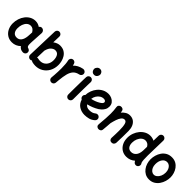

<svg xmlns="http://www.w3.org/2000/svg" viewBox="298 -2187 3664 3664"><g transform="rotate(45 2130.0 -355.5)"><path d="M556.6 42.5Q518.1 42.5 490 27.3Q461.9 12.2 443.4 -15.1Q408.7 19.5 364.3 38.3Q319.8 57.1 268.1 57.1Q197.3 57.1 142.8 22.5Q88.4 -12.2 57.6 -72.8Q26.9 -133.3 25.9 -210Q25.4 -277.3 45.7 -339.1Q65.9 -400.9 103.5 -449.2Q141.1 -497.6 192.6 -525.6Q244.1 -553.7 305.2 -553.7Q371.1 -553.7 426.3 -515.1Q434.6 -531.2 451.2 -540Q467.8 -548.8 487.8 -545.9Q514.6 -542.5 532.7 -520.5Q550.8 -498.5 549.3 -472.7L536.1 -244.6Q535.6 -239.3 535.2 -233.4Q534.2 -212.4 533.4 -185.5Q532.7 -158.7 533.7 -143.6Q535.2 -121.6 543.2 -105Q551.3 -88.4 577.6 -83.5Q593.3 -78.1 607.4 -64.5Q621.6 -50.8 622.1 -22Q622.1 4.9 602.8 23.7Q583.5 42.5 556.6 42.5ZM269.5 -72.3Q328.6 -72.3 362.5 -116.5Q396.5 -160.6 404.8 -243.2Q404.8 -250 405.3 -255.9Q405.3 -260.3 406.2 -264.2L411.1 -351.1Q407.2 -355.5 404.3 -360.8Q386.2 -390.6 360.8 -407.5Q335.4 -424.3 303.7 -424.3Q257.8 -424.3 224.4 -394Q190.9 -363.8 173.3 -314.5Q155.8 -265.1 156.2 -208.5Q157.2 -145 186.5 -108.6Q215.8 -72.3 269.5 -72.3Z M771.5 -729.5Q798.3 -728.5 816.9 -709Q835.4 -689.5 834.5 -662.6L829.6 -502.9Q861.3 -526.9 896.2 -540.3Q931.2 -553.7 965.3 -553.7Q1035.6 -553.7 1082.3 -525.1Q1128.9 -496.6 1156 -452.1Q1183.1 -407.7 1194.6 -358.9Q1206.1 -310.1 1206.1 -270Q1206.1 -174.3 1166.3 -100.3Q1126.5 -26.4 1057.9 15.4Q989.3 57.1 902.8 57.1Q858.4 57.1 817.4 46.4Q800.8 42 788.1 29.3Q770 43.5 747.1 42.5Q720.2 41.5 701.9 22.2Q683.6 2.9 684.6 -23.9L705.1 -666.5Q706.1 -693.4 725.3 -711.9Q744.6 -730.5 771.5 -729.5ZM850.6 -78.6Q875.5 -72.3 902.8 -72.3Q953.6 -72.3 992.7 -96.4Q1031.7 -120.6 1054.2 -164.3Q1076.7 -208 1076.7 -266.1Q1076.7 -333 1050.5 -378.7Q1024.4 -424.3 965.3 -424.3Q924.8 -424.3 884.5 -389.2Q844.2 -354 824.2 -278.3Q823.2 -274.4 821.8 -271L815.9 -78.1Q833.5 -83.5 850.6 -78.6Z M1336.9 64.5Q1328.1 63.5 1319.8 60.5Q1319.8 60.5 1319.3 60.1Q1318.8 60.1 1318.4 59.6Q1286.6 46.9 1279.8 13.2Q1277.8 3.4 1278.8 -6.3Q1278.8 -8.3 1279.3 -10.3Q1280.8 -27.8 1282.2 -45.4Q1283.7 -63 1285.2 -80.6Q1288.1 -122.1 1290 -168.2Q1292 -214.4 1292 -259.8Q1292 -321.3 1287.1 -375.2Q1282.2 -429.2 1274.4 -455.6Q1267.1 -481 1280 -504.9Q1293 -528.8 1318.4 -536.1Q1343.8 -543.9 1367.4 -531Q1391.1 -518.1 1398.4 -492.7Q1403.8 -474.6 1408.2 -452.6Q1440.4 -486.8 1485.1 -511.5Q1529.8 -536.1 1590.3 -547.9Q1616.2 -552.7 1638.9 -537.6Q1661.6 -522.5 1666.5 -496.6Q1671.4 -470.2 1656.2 -447.5Q1641.1 -424.8 1615.2 -419.9Q1541 -405.3 1501 -360.8Q1460.9 -316.4 1442.6 -242.9Q1424.3 -169.4 1414.6 -68.4Q1411.6 -28.8 1408.2 6.3Q1407.2 16.1 1403.3 24.9Q1389.6 56.6 1356.4 63.5Q1355.5 63.5 1355 64Q1355 64 1354.5 64Q1345.7 65.4 1336.9 64.5Z M1739.3 -694.8Q1739.3 -725.1 1763.4 -750.7Q1787.6 -776.4 1821.8 -776.4Q1850.1 -776.4 1866.9 -762.7Q1883.8 -749 1891.4 -730.7Q1898.9 -712.4 1898.9 -698.2Q1898.9 -681.6 1889.9 -661.9Q1880.9 -642.1 1863 -627.9Q1845.2 -613.8 1819.3 -613.8Q1788.6 -613.8 1771 -628.2Q1753.4 -642.6 1746.3 -661.6Q1739.3 -680.7 1739.3 -694.8ZM1810.5 -539.1Q1837.4 -538.1 1855.5 -518.1Q1873.5 -498 1872.6 -471.2Q1871.1 -437.5 1869.9 -389.4Q1868.7 -341.3 1867.9 -286.6Q1867.2 -231.9 1866.7 -177.7Q1866.2 -123.5 1866 -77.1Q1865.7 -30.8 1865.7 0Q1865.7 26.9 1846.4 45.7Q1827.1 64.5 1800.3 64.5Q1773.4 64.5 1754.6 45.7Q1735.8 26.9 1735.8 0Q1735.8 -31.2 1736.1 -77.6Q1736.3 -124 1736.8 -178.5Q1737.3 -232.9 1738.3 -288.1Q1739.3 -343.3 1740.5 -392.6Q1741.7 -441.9 1743.2 -477.1Q1744.1 -503.9 1763.9 -522Q1783.7 -540 1810.5 -539.1Z M2444.8 -16.1Q2396.5 28.3 2340.1 42.7Q2283.7 57.1 2230 57.1Q2146.5 57.1 2079.3 15.4Q2012.2 -26.4 1986.3 -113.8Q1970.2 -121.1 1959.7 -135.5Q1949.2 -149.9 1948.2 -168.5Q1945.8 -202.6 1972.7 -223.6Q1974.1 -284.2 1995.8 -342.8Q2017.6 -401.4 2057.1 -449Q2096.7 -496.6 2151.9 -525.1Q2207 -553.7 2275.4 -553.7Q2315.4 -553.7 2357.2 -536.1Q2398.9 -518.6 2427.2 -482.9Q2455.6 -447.3 2455.6 -393.1Q2455.6 -345.2 2434.3 -308.3Q2413.1 -271.5 2385.7 -246.8Q2358.4 -222.2 2340.3 -211.4Q2289.1 -180.7 2235.1 -158.7Q2181.2 -136.7 2124 -124Q2155.3 -72.3 2230 -72.3Q2313.5 -72.3 2357.9 -112.3Q2377.9 -129.9 2404.8 -128.7Q2431.6 -127.4 2449.7 -107.4Q2467.3 -87.9 2466.1 -60.8Q2464.8 -33.7 2444.8 -16.1ZM2272 -424.3Q2231 -424.3 2195.1 -401.6Q2159.2 -378.9 2134.5 -339.6Q2109.9 -300.3 2104 -251Q2196.8 -270.5 2269 -314Q2301.3 -333 2315.4 -349.9Q2329.6 -366.7 2329.6 -382.3Q2329.6 -401.9 2313.7 -413.1Q2297.9 -424.3 2272 -424.3Z M2548.8 -10.3Q2558.6 -114.7 2563.2 -187.7Q2567.9 -260.7 2567.9 -315.9Q2567.9 -362.3 2564.9 -401.1Q2562 -439.9 2555.7 -479Q2550.8 -508.8 2565.9 -526.9Q2581.1 -544.9 2603 -550.3Q2628.4 -556.2 2653.3 -543.9Q2678.2 -531.7 2683.6 -499Q2686.5 -481 2688.5 -464.4Q2721.2 -503.4 2762 -528.3Q2802.7 -553.2 2852.5 -553.2Q2914.1 -553.2 2956.3 -522.5Q2998.5 -491.7 3020 -439.7Q3041.5 -387.7 3041.5 -323.7Q3041.5 -245.6 3040.5 -163.6Q3039.6 -81.5 3035.6 0.5Q3034.2 24.4 3016.8 44.2Q2999.5 64 2968.8 64Q2937.5 64 2920.7 44.9Q2903.8 25.9 2904.8 0.5Q2907.7 -57.6 2909.2 -108.2Q2910.6 -158.7 2910.6 -205.6Q2910.6 -309.1 2894.8 -366.5Q2878.9 -423.8 2836.4 -423.8Q2797.9 -423.8 2770.8 -388.9Q2743.7 -354 2725.1 -299.1Q2706.5 -244.1 2692.9 -184.6Q2690.4 -144.5 2686.5 -98.4Q2682.6 -52.2 2677.7 2Q2674.8 33.2 2652.3 47.1Q2629.9 61 2605.5 58.6Q2581.5 56.2 2563.7 38.8Q2545.9 21.5 2548.8 -10.3Z M3402.8 -553.2Q3459 -553.2 3508.8 -527.8L3511.7 -666Q3512.2 -692.9 3531.5 -711.4Q3550.8 -730 3577.6 -729.5Q3604.5 -729 3623 -709.5Q3641.6 -689.9 3641.1 -663.1L3631.8 -249Q3631.8 -174.3 3634.3 -136.5Q3636.7 -98.6 3640.9 -84Q3645 -69.3 3649.4 -63.5Q3666.5 -43 3663.6 -15.9Q3660.6 11.2 3640.6 28.3Q3620.1 45.4 3593 42.7Q3565.9 40 3548.8 19Q3538.1 5.9 3530.3 -8.8Q3455.6 57.1 3356.4 57.1Q3285.2 57.1 3231 22.2Q3176.8 -12.7 3146.2 -74Q3115.7 -135.3 3115.7 -214.4Q3115.7 -281.7 3138.2 -342.5Q3160.6 -403.3 3200 -450.9Q3239.3 -498.5 3291.5 -525.9Q3343.8 -553.2 3402.8 -553.2ZM3246.1 -211.9Q3246.1 -146 3275.1 -109.1Q3304.2 -72.3 3358.4 -72.3Q3417 -72.3 3456.8 -117.2Q3496.6 -162.1 3502 -249Q3502 -252 3502.4 -254.9L3504.9 -357.4Q3502.4 -360.8 3500.5 -364.7Q3485.4 -392.1 3459.2 -408Q3433.1 -423.8 3400.9 -423.8Q3357.4 -423.8 3322.3 -394.5Q3287.1 -365.2 3266.6 -317.1Q3246.1 -269 3246.1 -211.9Z M3983.4 -553.7Q4047.4 -553.7 4094.5 -527.3Q4141.6 -501 4172.9 -457.8Q4204.1 -414.6 4219.5 -363.3Q4234.9 -312 4234.9 -262.7Q4234.9 -208.5 4218.3 -152.3Q4201.7 -96.2 4168.5 -48.8Q4135.3 -1.5 4085.7 27.8Q4036.1 57.1 3970.2 57.1Q3909.7 57.1 3863 31.5Q3816.4 5.9 3784.4 -36.9Q3752.4 -79.6 3736.1 -131.8Q3719.7 -184.1 3719.7 -237.3Q3719.7 -291 3735.4 -346.7Q3751 -402.3 3783.2 -449.2Q3815.4 -496.1 3865.2 -524.9Q3915 -553.7 3983.4 -553.7ZM3983.4 -424.3Q3924.3 -424.3 3887.2 -372.3Q3850.1 -320.3 3850.1 -237.3Q3850.1 -187 3867.2 -149.9Q3884.3 -112.8 3911.6 -92.5Q3939 -72.3 3970.2 -72.3Q4004.9 -72.3 4035.9 -97.4Q4066.9 -122.6 4086.2 -165.8Q4105.5 -209 4105.5 -262.7Q4105.5 -309.6 4089.4 -345.9Q4073.2 -382.3 4045.7 -403.3Q4018.1 -424.3 3983.4 -424.3Z"/></g></svg>

Font: Mikhak Bold
Style: Regular
Weight: 700
Designer: Amin Abedi
Version: Version 3.3